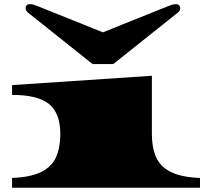

<svg xmlns="http://www.w3.org/2000/svg" viewBox="-20 -880 965 900"><path d="M36.6 0V-45.9Q124 -49.3 173.3 -74Q222.7 -98.6 242.7 -143.3Q262.7 -188 262.7 -251.5Q262.7 -349.1 210.2 -392.1Q157.7 -435.1 36.6 -435.1V-481L691.9 -524.9V-251.5Q691.9 -188 711.7 -143.3Q731.4 -98.6 780.5 -74Q829.6 -49.3 917.5 -45.9V0ZM414.1 -579.6 111.3 -820.8Q100.1 -829.6 100.1 -842.3Q100.1 -849.1 104.5 -854.7Q108.9 -860.4 120.6 -860.4Q128.9 -860.4 136.5 -858.2Q144 -856 154.3 -852.1L462.4 -728.5L770.5 -852.1Q780.8 -856 788.3 -858.2Q795.9 -860.4 804.2 -860.4Q815.9 -860.4 820.3 -854.7Q824.7 -849.1 824.7 -842.3Q824.7 -829.6 813.5 -820.8L510.7 -579.6Z"/></svg>

Font: Asset
Style: Regular
Weight: 400
Version: Version 1.003; ttfautohint (v1.8.4.7-5d5b)